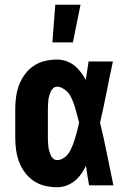

<svg xmlns="http://www.w3.org/2000/svg" viewBox="-20 -778 540 806"><path d="M220 8Q194 8 168.5 2Q143 -4 121.5 -18.5Q100 -33 84.5 -54Q69 -75 60 -99Q51 -123 47.5 -148.5Q44 -174 44 -200V-320Q44 -346 47.5 -371.5Q51 -397 60 -421Q69 -445 84.5 -466Q100 -487 121.5 -501.5Q143 -516 168.5 -522Q194 -528 220 -528Q239 -528 258 -521.5Q277 -515 292 -503Q307 -491 319 -475.5Q331 -460 340 -443Q343 -462 346 -481.5Q349 -501 352 -520H454Q440 -456 427.5 -391.5Q415 -327 400 -263Q416 -198 429 -132Q442 -66 456 0H354Q350 -20 347 -40.5Q344 -61 341 -82Q332 -64 320.5 -47.5Q309 -31 293.5 -18.5Q278 -6 259 1Q240 8 220 8ZM220 -106Q232 -106 243 -112Q254 -118 262 -127Q270 -136 275.5 -147Q281 -158 285.5 -169.5Q290 -181 293.5 -192.5Q297 -204 300.5 -216Q304 -228 306.5 -239.5Q309 -251 312 -263Q309 -275 306 -286.5Q303 -298 300 -309Q297 -320 293.5 -331.5Q290 -343 285.5 -354Q281 -365 275.5 -375.5Q270 -386 261.5 -394Q253 -402 242 -408Q231 -414 220 -414Q210 -414 203 -407.5Q196 -401 192.5 -392.5Q189 -384 186.5 -375Q184 -366 183 -357Q182 -348 181.5 -338.5Q181 -329 181 -320V-200Q181 -191 181.5 -181.5Q182 -172 183 -163Q184 -154 186.5 -145Q189 -136 192.5 -127.5Q196 -119 203 -112.5Q210 -106 220 -106ZM200 -600 212 -758H318L286 -600Z"/></svg>

Font: Iosevka Curly Slab Heavy
Style: Regular
Weight: 900
Monospace: yes
Designer: Belleve Invis
Foundry: Belleve Invis
Version: Version 22.1.2; ttfautohint (v1.8.4)